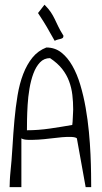

<svg xmlns="http://www.w3.org/2000/svg" viewBox="-20 -809 429 811"><path d="M175.8 -608.4Q211.9 -608.4 238.8 -587.4Q265.6 -566.4 285.6 -531.2Q305.7 -496.1 319.3 -450.2Q333 -404.3 341.8 -354Q350.6 -303.7 355.5 -252.4Q360.4 -201.2 362.3 -156.2Q364.3 -111.3 364.7 -75.2Q365.2 -39.1 365.2 -18.6H341.8L304.7 -224.6Q299.8 -229.5 282.7 -230.5Q265.6 -231.4 242.7 -229.5Q219.7 -227.5 192.9 -224.1Q166 -220.7 142.1 -219.2Q118.2 -217.8 98.6 -218.3Q79.1 -218.8 70.3 -224.6V-18.6H20.5Q20.5 -21.5 21 -29.8Q21.5 -38.1 21.5 -46.9Q21.5 -55.7 22.5 -63.5Q23.4 -71.3 23.4 -74.2Q29.3 -130.9 32.7 -189Q36.1 -247.1 41 -301.8Q45.9 -356.4 54.2 -406.2Q62.5 -456.1 78.1 -496.6Q93.8 -537.1 117.2 -565.9Q140.6 -594.7 175.8 -608.4ZM191.4 -563.5Q166 -563.5 148.9 -545.4Q131.8 -527.3 121.1 -498.5Q110.4 -469.7 104.5 -434.6Q98.6 -399.4 96.7 -365.7Q94.7 -332 94.2 -303.2Q93.8 -274.4 93.8 -258.8Q141.6 -258.8 191.4 -266.1Q241.2 -273.4 285.2 -281.2Q286.1 -285.2 286.6 -293.9Q287.1 -302.7 287.6 -313.5Q288.1 -324.2 288.6 -334Q289.1 -343.8 289.1 -346.7Q289.1 -378.9 285.6 -408.2Q282.2 -437.5 272 -465.3Q261.7 -493.2 242.7 -517.6Q223.6 -542 191.4 -563.5ZM168 -789.1Q185.5 -771.5 194.8 -757.3Q204.1 -743.2 210.9 -729Q217.8 -714.8 225.6 -698.2Q233.4 -681.6 248 -658.2Q248 -651.4 245.1 -648.9Q242.2 -646.5 236.8 -645Q231.4 -643.6 225.1 -642.1Q218.8 -640.6 210.9 -636.7Q198.2 -658.2 191.4 -670.9Q184.6 -683.6 178.2 -694.3Q171.9 -705.1 163.6 -718.3Q155.3 -731.4 140.6 -753.9Z"/></svg>

Font: Annie Use Your Telescope
Style: Regular
Weight: 400
Designer: Kimberly Geswein
Foundry: Kimberly Geswein
Version: Version 1.002 2001